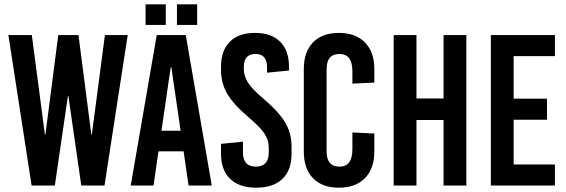

<svg xmlns="http://www.w3.org/2000/svg" viewBox="-20 -863 2634 893"><path d="M466 0H358L298 -417H296L235 0H127L19 -700H128L189 -236H191L251 -700H345L405 -236H407L468 -700H574Z M751 -747H657V-843H751ZM897 -747H803V-843H897ZM965 0H857L834 -159H717L694 0H588L709 -700H844ZM774 -550 731 -255H820L777 -550Z M1324 -553V-535L1222 -525V-551Q1222 -612 1168 -612Q1114 -612 1114 -551V-542Q1114 -510 1133 -479.5Q1152 -449 1203 -406Q1276 -344 1306 -294Q1336 -244 1336 -182V-147Q1336 -72 1293.5 -31Q1251 10 1172 10Q1093 10 1050.5 -31Q1008 -72 1008 -147V-194L1110 -204V-154Q1110 -88 1170 -88Q1230 -88 1230 -154V-177Q1230 -211 1210 -241.5Q1190 -272 1138 -316Q1066 -377 1037 -426.5Q1008 -476 1008 -538V-553Q1008 -628 1049 -669Q1090 -710 1166 -710Q1242 -710 1283 -669Q1324 -628 1324 -553Z M1556 -710Q1634 -710 1677.5 -665.5Q1721 -621 1721 -542V-479L1619 -474V-531Q1619 -612 1559 -612Q1499 -612 1499 -541V-159Q1499 -88 1559 -88Q1619 -88 1619 -169V-247L1721 -242V-158Q1721 -79 1677.5 -34.5Q1634 10 1556 10Q1479 10 1436 -34Q1393 -78 1393 -158V-542Q1393 -622 1436 -666Q1479 -710 1556 -710Z M2149 0H2043V-305H1917V0H1811V-700H1917V-405H2043V-700H2149Z M2561 -602H2369V-404H2524V-306H2369V-98H2561V0H2263V-700H2561Z"/></svg>

Font: Bebas Kai
Style: Regular
Weight: 400
Designer: Ryoichi Tsunekawa
Foundry: Dharma Type
Version: Version 1.001;PS 001.001;hotconv 1.0.70;makeotf.lib2.5.58329